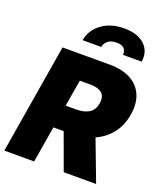

<svg xmlns="http://www.w3.org/2000/svg" viewBox="-171 -1082 1020 1195"><g transform="rotate(20 339.0 -485.0)"><path d="M1.4 0 122.2 -727.3H436.1Q517 -727.3 572.8 -697.8Q628.6 -668.3 653.1 -612.9Q677.6 -557.5 664.8 -480.1Q652.3 -404.5 611 -351.9Q569.6 -299.4 506.7 -271.3L609.4 0H394.9L307.2 -240.1H239L198.9 0ZM264.6 -393.5H333.8Q386 -393.5 418.7 -413.4Q451.3 -433.2 458.8 -480.1Q466.3 -527 440.5 -548.3Q414.8 -569.6 363.6 -569.6H294ZM224.4 -812.5Q235.8 -881.7 295.3 -926Q354.8 -970.2 444.6 -970.2Q533.7 -970.2 580.1 -926Q626.4 -881.7 615.1 -812.5H491.5Q494.3 -834.9 481.2 -852.8Q468 -870.7 429 -870.7Q390.3 -870.7 370.6 -852.8Q350.9 -834.9 348 -812.5Z"/></g></svg>

Font: Inter UI Black
Style: Italic
Weight: 900
Italic angle: -9.39999°
Designer: Rasmus Andersson
Foundry: rsms
Version: 3.2;8d6f07862